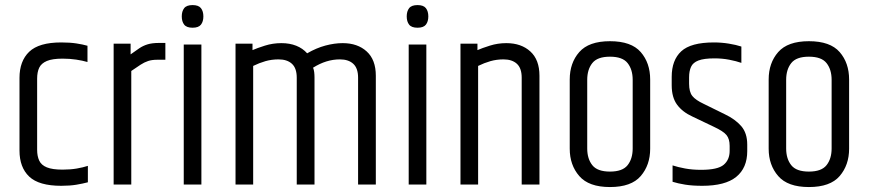

<svg xmlns="http://www.w3.org/2000/svg" viewBox="-20 -745 3506 775"><path d="M58.7 -430.5Q58.7 -498.5 97.9 -536.1Q137.2 -573.7 227.1 -573.7Q262.2 -573.7 288.3 -569.7Q314.4 -565.7 333.1 -560.3V-494.7Q313.4 -500.5 287.4 -504.4Q261.4 -508.3 232.5 -508.3Q191.3 -508.3 169 -498.8Q146.7 -489.3 138.3 -471.7Q129.9 -454.1 129.9 -427.7V-140.1Q129.9 -114.8 138.3 -96.7Q146.7 -78.6 169 -69.5Q191.3 -60.3 232.5 -60.3Q263.7 -60.3 289.7 -64.7Q315.7 -69.2 334.7 -75.5V-9.2Q314.4 -3.8 288.3 0.6Q262.2 5 227.1 5Q137.2 5 97.9 -32.2Q58.7 -69.4 58.7 -137.4Z M622.6 -571.7H647.5V-503.8H614.2Q593.4 -503.8 578.1 -498.8Q562.8 -493.8 547.4 -483.8Q532 -473.8 509.9 -458.5V0H438.7V-568.7H507.2V-525.5Q527.1 -539.7 542.1 -550Q557.1 -560.3 575.7 -566Q594.3 -571.7 622.6 -571.7Z M721.7 -565.3H792.9V0H721.7ZM713.7 -678.7Q713.7 -699.5 723.4 -712Q733.1 -724.5 757.4 -724.5Q781.5 -724.5 791.2 -712Q800.9 -699.5 800.9 -678.7Q800.9 -658.1 791.2 -645.6Q781.5 -633.1 757.4 -633.1Q733.1 -633.1 723.4 -645.6Q713.7 -658.1 713.7 -678.7Z M1219.8 -529.8Q1256.9 -551.3 1293.5 -561.1Q1330.1 -570.9 1363.3 -570.9Q1423.4 -570.9 1460.2 -537.3Q1497 -503.8 1497 -439.4V0H1425.4V-431.6Q1425.4 -469.6 1405.9 -487.5Q1386.5 -505.3 1352 -505.3Q1324.3 -505.3 1297.5 -497Q1270.7 -488.7 1243.7 -471.8Q1247.1 -463.7 1248.3 -453.5Q1249.5 -443.3 1249.5 -431.8V0H1177.8V-431.6Q1177.8 -469.6 1158.4 -487.5Q1139 -505.3 1104.4 -505.3Q1076.8 -505.3 1051.6 -498.2Q1026.5 -491 1001.9 -478.9V0H930.7V-568.7H999.2V-542.7Q1017.4 -550.7 1049.3 -560.8Q1081.1 -570.9 1115.8 -570.9Q1149.3 -570.9 1175.7 -560.4Q1202 -549.9 1219.8 -529.8Z M1629.7 -565.3H1700.9V0H1629.7ZM1621.7 -678.7Q1621.7 -699.5 1631.4 -712Q1641.1 -724.5 1665.4 -724.5Q1689.5 -724.5 1699.2 -712Q1708.9 -699.5 1708.9 -678.7Q1708.9 -658.1 1699.2 -645.6Q1689.5 -633.1 1665.4 -633.1Q1641.1 -633.1 1631.4 -645.6Q1621.7 -658.1 1621.7 -678.7Z M1907.2 -542.7Q1925.4 -550.7 1957.3 -560.8Q1989.1 -570.9 2023.8 -570.9Q2083.9 -570.9 2120.7 -537.3Q2157.5 -503.8 2157.5 -439.4V0H2085.8V-431.6Q2085.8 -469.6 2066.4 -487.5Q2047 -505.3 2012.4 -505.3Q1984.8 -505.3 1959.6 -498.2Q1934.5 -491 1909.9 -478.9V0H1838.7V-568.7H1907.2Z M2279.7 -424Q2279.7 -490.9 2318.2 -534.8Q2356.7 -578.7 2442.1 -578.7Q2528.2 -578.7 2566.3 -534.8Q2604.4 -490.9 2604.4 -424V-144.7Q2604.4 -78.8 2566.3 -34.4Q2528.2 10 2442.1 10Q2356.7 10 2318.2 -34.4Q2279.7 -78.8 2279.7 -144.7ZM2533.8 -422.9Q2533.8 -464.4 2513.3 -490.3Q2492.9 -516.2 2442.1 -516.2Q2391.2 -516.2 2370.8 -490.3Q2350.3 -464.4 2350.3 -422.9V-145.7Q2350.3 -104.2 2370.8 -78.3Q2391.2 -52.4 2442.1 -52.4Q2492.9 -52.4 2513.3 -78.3Q2533.8 -104.2 2533.8 -145.7Z M2691.3 -434.8Q2691.3 -502.3 2729.9 -538Q2768.5 -573.7 2861.6 -573.7Q2892.6 -573.7 2921.9 -568.9Q2951.3 -564.1 2972.5 -557.1V-491.2Q2952 -498.4 2923.7 -503.9Q2895.3 -509.4 2864.1 -509.4Q2821.7 -509.4 2799.4 -500.9Q2777.2 -492.5 2769.4 -475.3Q2761.5 -458.1 2761.5 -432.7V-407.3Q2761.5 -374 2774.5 -357.6Q2787.5 -341.2 2820.4 -325.8L2906.2 -283.6Q2947.5 -264 2971.9 -236Q2996.2 -207.9 2996.2 -161.5V-134.9Q2996.2 -67.2 2951.8 -31.1Q2907.4 5 2814.6 5Q2774.7 5 2745.7 0.3Q2716.7 -4.4 2694.8 -11.2V-77.4Q2716.2 -70.3 2745.5 -64.9Q2774.8 -59.5 2809.7 -59.5Q2877.2 -59.5 2901.2 -79.9Q2925.2 -100.2 2925.2 -136.2V-156.3Q2925.2 -184.1 2912.6 -199.7Q2899.9 -215.4 2861.1 -233.4L2775 -274.5Q2734.7 -292.9 2713 -322.4Q2691.3 -351.9 2691.3 -400.9Z M3082.7 -424Q3082.7 -490.9 3121.2 -534.8Q3159.7 -578.7 3245.1 -578.7Q3331.2 -578.7 3369.3 -534.8Q3407.4 -490.9 3407.4 -424V-144.7Q3407.4 -78.8 3369.3 -34.4Q3331.2 10 3245.1 10Q3159.7 10 3121.2 -34.4Q3082.7 -78.8 3082.7 -144.7ZM3336.8 -422.9Q3336.8 -464.4 3316.3 -490.3Q3295.9 -516.2 3245.1 -516.2Q3194.2 -516.2 3173.8 -490.3Q3153.3 -464.4 3153.3 -422.9V-145.7Q3153.3 -104.2 3173.8 -78.3Q3194.2 -52.4 3245.1 -52.4Q3295.9 -52.4 3316.3 -78.3Q3336.8 -104.2 3336.8 -145.7Z"/></svg>

Font: Khand Variable Light
Style: Regular
Weight: 300
Designer: Satya Rajpurohit
Foundry: Indian Type Foundry
Version: Version 3.000